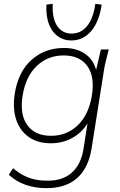

<svg xmlns="http://www.w3.org/2000/svg" viewBox="-20 -758 627 1001"><path d="M223 223Q164 223 113.5 205.5Q63 188 26 153L48 119Q77 143 104 157Q131 171 161.5 177.5Q192 184 230 184Q308 184 355 141.5Q402 99 415 20L442 -151H454Q428 -85 372 -48Q316 -11 245 -11Q176 -11 129.5 -44Q83 -77 64 -135.5Q45 -194 57 -270Q75 -384 144.5 -446Q214 -508 314 -508Q386 -508 432 -471Q478 -434 486 -367L478 -380L506 -500H547Q540 -472 533 -445Q526 -418 522 -392L458 13Q442 117 382.5 170Q323 223 223 223ZM246 -50Q329 -50 386 -105.5Q443 -161 459 -260Q475 -359 435 -414Q395 -469 312 -469Q229 -469 171.5 -414Q114 -359 98 -260Q82 -161 122.5 -105.5Q163 -50 246 -50ZM352 -547Q311 -547 280.5 -569.5Q250 -592 234.5 -634Q219 -676 222 -734L255 -738Q251 -664 277.5 -623.5Q304 -583 353 -583Q403 -583 435 -623.5Q467 -664 477 -738L510 -734Q502 -676 480.5 -634Q459 -592 426.5 -569.5Q394 -547 352 -547Z"/></svg>

Font: Mulish ExtraLight
Style: Italic
Weight: 200
Italic angle: -9°
Designer: Vernon Adams
Foundry: Vernon Adams
Version: Version 3.603